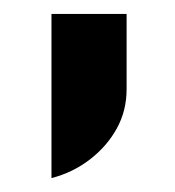

<svg xmlns="http://www.w3.org/2000/svg" viewBox="-20 -124 251 276"><path d="M54 132V-104H162V4Q162 35 148 60.5Q134 86 109.5 105Q85 124 54 132Z"/></svg>

Font: Orbitron Medium
Style: Regular
Weight: 500
Designer: Matt McInerney
Foundry: The League of Moveable Type
Version: Version 2.001